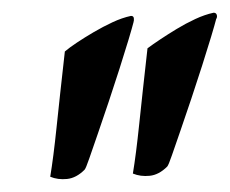

<svg xmlns="http://www.w3.org/2000/svg" viewBox="-20 -747 361 302"><path d="M82 -666Q89 -672 101 -680Q113 -688 127.5 -696.5Q142 -705 157 -712Q172 -719 186 -722Q190 -722 190.5 -718.5Q191 -715 190 -712Q188 -704 182 -684Q176 -664 168 -639Q160 -614 151 -587Q142 -560 134 -537Q126 -514 120.5 -498Q115 -482 113 -480Q100 -467 85.5 -465.5Q71 -464 59 -469Q64 -499 69 -547Q74 -595 82 -666ZM212 -671Q220 -677 232 -685Q244 -693 258 -701.5Q272 -710 287 -717Q302 -724 316 -727Q320 -727 321 -723.5Q322 -720 320 -717Q318 -709 312 -689Q306 -669 298 -644Q290 -619 281 -592Q272 -565 264 -542Q256 -519 250.5 -503Q245 -487 243 -485Q230 -472 215.5 -470.5Q201 -469 189 -474Q194 -504 199 -552Q204 -600 212 -671Z"/></svg>

Font: Lusitana
Style: Bold Italic
Weight: 700
Designer: Ana Paula Megda
Foundry: Ana Paula Megda
Version: Version 1.000; ttfautohint (v1.1) -l 8 -r 50 -G 200 -x 14 -D